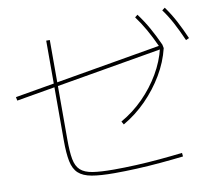

<svg xmlns="http://www.w3.org/2000/svg" viewBox="-89 -939 1178 1052"><g transform="rotate(-10 500.0 -412.5)"><path d="M465 10Q387 10 339 1.5Q291 -7 265.5 -30.5Q240 -54 231 -98.5Q222 -143 222 -215V-770H242V-215Q242 -148 249.5 -107Q257 -66 280 -45Q303 -24 347.5 -17Q392 -10 465 -10Q523 -10 588.5 -13Q654 -16 721 -22Q788 -28 848 -35L850 -15Q790 -8 722.5 -2Q655 4 589 7Q523 10 465 10ZM9 -474 5 -494 845 -638 849 -618ZM551 -262Q620 -301 676.5 -358Q733 -415 772.5 -482.5Q812 -550 829 -622L849 -618Q831 -543 789.5 -473Q748 -403 690 -344Q632 -285 561 -244ZM827 -630Q801 -687 776.5 -730Q752 -773 724 -811L739 -823Q771 -780 796 -735.5Q821 -691 845 -638ZM977 -640Q952 -697 928.5 -741Q905 -785 877 -823L893 -835Q924 -792 948 -746.5Q972 -701 995 -648Z"/></g></svg>

Font: M PLUS 1 Thin
Style: Regular
Weight: 100
Designer: Coji Morishita
Foundry: UNDERFOREST DESIGN
Version: Version 1.001